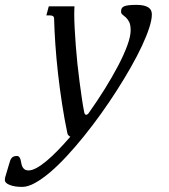

<svg xmlns="http://www.w3.org/2000/svg" viewBox="-151 -544 679 773"><path d="M35.6 -481.9 45.4 -518.6H148.9Q148.4 -511.7 148.2 -503.7Q147.9 -495.6 147.9 -486.3Q147.9 -460.9 149.7 -428.7Q151.4 -396.5 154.1 -360.8Q156.7 -325.2 160.6 -288.1Q164.6 -251 169.2 -215.6Q173.8 -180.2 178.5 -148.4Q183.1 -116.7 188 -92.3Q189.9 -82 195.8 -82Q202.1 -82 207.5 -90.8Q241.2 -138.2 271.5 -187Q301.8 -235.8 325 -280Q348.1 -324.2 361.6 -361.1Q375 -397.9 375 -421.9Q375 -444.3 368.9 -455.8Q362.8 -467.3 355.7 -473.9Q348.6 -480.5 342.5 -484.9Q336.4 -489.3 336.4 -497.6Q336.4 -504.9 338.9 -510Q341.3 -515.1 348.1 -518.3Q355 -521.5 367.2 -522.9Q379.4 -524.4 398.4 -524.4Q416 -524.4 428 -521.5Q439.9 -518.6 447.3 -513.4Q454.6 -508.3 457.5 -501.2Q460.4 -494.1 460.4 -485.8Q460.4 -464.8 450 -432.4Q439.5 -399.9 420.7 -359.6Q401.9 -319.3 376 -273.7Q350.1 -228 319.8 -180.7Q289.6 -133.3 255.6 -85.9Q221.7 -38.6 186.8 4.6Q151.9 47.9 117.2 85.2Q82.5 122.6 50.3 149.9Q18.1 177.2 -10.5 192.9Q-39.1 208.5 -61.5 208.5Q-91.8 208.5 -111.6 200.7Q-131.3 192.9 -131.3 181.6Q-131.3 179.2 -131.1 175.3Q-130.9 171.4 -129.9 168.9L-114.7 117.7Q-112.3 109.4 -110.1 103Q-107.9 96.7 -104.5 92.5Q-101.1 88.4 -96.2 86.2Q-91.3 84 -83.5 84Q-76.7 84 -73.2 88.4Q-69.8 92.8 -68.1 99.1Q-66.4 105.5 -65.2 113Q-64 120.6 -61 127Q-58.1 133.3 -52.2 137.7Q-46.4 142.1 -35.6 142.1Q-22 142.1 -3.7 132.1Q14.6 122.1 36.4 104Q58.1 85.9 82.3 61Q106.4 36.1 132.3 6.3Q128.9 5.4 125 1.5Q121.1 -2.4 120.1 -8.3Q108.4 -64 98.9 -125.7Q89.4 -187.5 82.5 -248.5Q75.7 -309.6 71.8 -366Q67.9 -422.4 66.9 -467.3Q66.9 -475.6 62.7 -478.8Q58.6 -481.9 51.3 -481.9Z"/></svg>

Font: Arian Grqi
Style: Italic
Weight: 400
Italic angle: -15°
Designer: Ruben Hakobyan (Tarumian)
Foundry: Ruben Hakobyan (Tarumian)
Version: Version 1.002